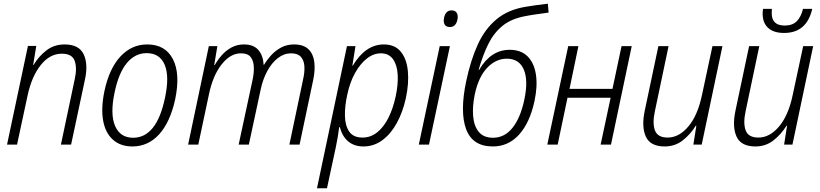

<svg xmlns="http://www.w3.org/2000/svg" viewBox="-20 -781 4430 1037"><path d="M18 0 131 -533H176L159 -430H161Q190 -478 231.5 -509.5Q273 -541 329 -541Q406 -541 431.5 -488.5Q457 -436 439 -352L364 0H309L384 -355Q397 -415 383 -453Q369 -491 314 -491Q249 -491 200 -429.5Q151 -368 129 -265L72 0Z M695 10Q631 10 590 -26.5Q549 -63 537 -130Q525 -197 544 -289Q570 -411 630.5 -476Q691 -541 775 -541Q873 -541 914 -461.5Q955 -382 926 -244Q899 -121 839.5 -55.5Q780 10 695 10ZM699 -37Q826 -37 871 -252Q896 -368 869.5 -431Q843 -494 772 -494Q710 -494 665.5 -441Q621 -388 599 -282Q574 -165 601.5 -101Q629 -37 699 -37Z M996 0 1108 -532H1154L1137 -430H1140Q1156 -458 1178.5 -483.5Q1201 -509 1231 -525Q1261 -541 1298 -541Q1349 -541 1375 -511.5Q1401 -482 1404 -431H1406Q1423 -459 1446 -484Q1469 -509 1499.5 -525Q1530 -541 1568 -541Q1619 -541 1645.5 -515.5Q1672 -490 1677.5 -447Q1683 -404 1672 -351L1598 0H1543L1617 -352Q1626 -391 1624 -423Q1622 -455 1605 -474Q1588 -493 1552 -493Q1514 -493 1481 -467.5Q1448 -442 1424 -398Q1400 -354 1388 -298L1324 0H1269L1344 -349Q1352 -385 1351 -418Q1350 -451 1334.5 -472Q1319 -493 1281 -493Q1224 -493 1176.5 -432.5Q1129 -372 1108 -269L1051 0Z M1692 236 1854 -532H1900L1883 -426H1885Q1954 -541 2053 -541Q2113 -541 2145 -501.5Q2177 -462 2183 -396Q2189 -330 2172 -251Q2156 -177 2124 -118Q2092 -59 2046 -24.5Q2000 10 1943 10Q1893 10 1860.5 -17.5Q1828 -45 1816 -94H1812Q1809 -70 1804 -40Q1799 -10 1794 13L1746 236ZM1938 -38Q1982 -38 2017.5 -66.5Q2053 -95 2078 -145Q2103 -195 2117 -260Q2131 -325 2128 -377.5Q2125 -430 2102.5 -461.5Q2080 -493 2037 -493Q1997 -493 1961 -464.5Q1925 -436 1897 -385.5Q1869 -335 1855 -267Q1842 -208 1843 -155.5Q1844 -103 1866 -70.5Q1888 -38 1938 -38Z M2410 -635Q2390 -635 2382 -648Q2374 -661 2378 -683Q2386 -725 2419 -725Q2438 -725 2446.5 -712Q2455 -699 2451 -677Q2443 -635 2410 -635ZM2242 0 2355 -532H2410L2297 0Z M2642 10Q2532 10 2497.5 -83.5Q2463 -177 2498 -343Q2522 -456 2560.5 -540.5Q2599 -625 2662.5 -677.5Q2726 -730 2823 -745Q2870 -753 2939 -761L2943 -713Q2907 -708 2875 -703.5Q2843 -699 2818 -694Q2741 -680 2693.5 -641Q2646 -602 2616.5 -541.5Q2587 -481 2565 -404H2568Q2631 -512 2733 -512Q2794 -512 2829.5 -476.5Q2865 -441 2874.5 -378.5Q2884 -316 2867 -236Q2842 -119 2784 -54.5Q2726 10 2642 10ZM2643 -37Q2705 -37 2748 -90.5Q2791 -144 2812 -243Q2834 -347 2809 -405.5Q2784 -464 2717 -464Q2658 -464 2611 -414.5Q2564 -365 2544 -270Q2531 -206 2535.5 -153Q2540 -100 2566 -68.5Q2592 -37 2643 -37Z M2936 0 3049 -532H3104L3056 -301H3288L3337 -532H3392L3280 0H3224L3278 -253H3045L2992 0Z M3570 10Q3493 10 3468.5 -42.5Q3444 -95 3462 -182L3536 -532H3591L3517 -180Q3503 -115 3517.5 -76.5Q3532 -38 3586 -38Q3647 -38 3697.5 -97.5Q3748 -157 3771 -266L3828 -532H3882L3770 0H3725L3741 -102H3738Q3708 -54 3666.5 -22Q3625 10 3570 10Z M4060 10Q3983 10 3958.5 -42.5Q3934 -95 3952 -182L4026 -532H4081L4007 -180Q3993 -115 4007.5 -76.5Q4022 -38 4076 -38Q4137 -38 4187.5 -97.5Q4238 -157 4261 -266L4318 -532H4372L4260 0H4215L4231 -102H4228Q4198 -54 4156.5 -22Q4115 10 4060 10ZM4215 -603Q4159 -603 4129 -630Q4099 -657 4099 -708Q4099 -712 4099.5 -719Q4100 -726 4101 -733H4149Q4148 -720 4148 -710Q4148 -643 4218 -643Q4261 -643 4284 -667Q4307 -691 4317 -733H4367Q4337 -603 4215 -603Z"/></svg>

Font: Noto Sans SemiCondensed Light
Style: Italic
Weight: 300
Width: 4
Italic angle: -12°
Designer: Monotype Design Team
Foundry: Monotype Imaging Inc.
Version: Version 2.013; ttfautohint (v1.8.4.7-5d5b)